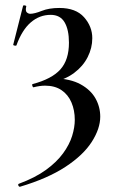

<svg xmlns="http://www.w3.org/2000/svg" viewBox="-20 -429 432 724"><path d="M56 275Q52 276 49.5 271Q47 266 51 264Q113 241 153.5 211.5Q194 182 218 149Q242 116 252 83.5Q262 51 262 23Q262 -13 249.5 -42.5Q237 -72 212 -89Q187 -106 150 -106Q140 -106 129.5 -104.5Q119 -103 107 -100Q104 -99 102 -105Q100 -111 103 -112Q175 -131 207.5 -167Q240 -203 240 -268Q240 -317 223.5 -345Q207 -373 171 -373Q129 -373 96 -344.5Q63 -316 42 -258Q41 -256 35 -257Q29 -258 30 -261L67 -407Q69 -410 74.5 -408.5Q80 -407 79 -405Q75 -388 81 -382.5Q87 -377 94 -377Q110 -377 137.5 -388Q165 -399 204 -399Q266 -399 297 -364Q328 -329 328 -285Q328 -248 310.5 -213.5Q293 -179 259.5 -154Q226 -129 179 -119L185 -134Q246 -132 284 -111Q322 -90 340 -58Q358 -26 358 11Q358 56 326 106Q294 156 227 200Q160 244 56 275Z"/></svg>

Font: Cormorant Garamond Light SemiBold
Style: Regular
Weight: 600
Version: Version 4.001